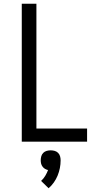

<svg xmlns="http://www.w3.org/2000/svg" viewBox="-20 -755 540 1023"><path d="M96 0V-735H174V-70H444V0ZM239 248 199 209Q212 197 221 182Q230 167 236 151Q227 149 219.5 144.5Q212 140 206.5 132.5Q201 125 199 116.5Q197 108 197 99Q197 88 200 77.5Q203 67 210.5 59.5Q218 52 228.5 49Q239 46 250 46Q261 46 271.5 49Q282 52 289.5 59.5Q297 67 300 77.5Q303 88 303 99Q303 120 299 140.5Q295 161 287 180.5Q279 200 267 217Q255 234 239 248Z"/></svg>

Font: Zed Sans
Style: Regular
Weight: 400
Designer: Belleve Invis
Foundry: Belleve Invis
Version: Version 1.0.0; ttfautohint (v1.8.4)